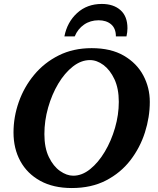

<svg xmlns="http://www.w3.org/2000/svg" viewBox="-20 -929 792 965"><path d="M732.9 -417Q732.9 -340.3 708.5 -263.7Q684.1 -187 635.3 -123.5Q586.4 -60.1 512.7 -22Q439 16.1 340.8 16.1Q248 16.1 182.4 -20Q116.7 -56.2 82.3 -119.1Q47.9 -182.1 47.9 -263.2Q47.9 -341.3 74.5 -416.7Q101.1 -492.2 151.9 -553.2Q202.6 -614.3 275.4 -650.6Q348.1 -687 440.9 -687Q537.6 -687 602.5 -649.2Q667.5 -611.3 700.2 -549.8Q732.9 -488.3 732.9 -417ZM577.1 -417Q577.1 -483.9 555.2 -530.8Q533.2 -577.6 500 -602.3Q466.8 -627 432.1 -627Q387.7 -627 346.4 -594.7Q305.2 -562.5 272.9 -508.5Q240.7 -454.6 221.9 -388.4Q203.1 -322.3 203.1 -254.9Q203.1 -186 225.6 -139.6Q248 -93.3 281.7 -69.6Q315.4 -45.9 348.1 -45.9Q392.1 -45.9 433.1 -78.9Q474.1 -111.8 506.6 -166.3Q539.1 -220.7 558.1 -286.4Q577.1 -352.1 577.1 -417ZM620.6 -787.1Q620.6 -768.1 615.7 -746.1H562.5Q562.5 -786.1 538.6 -806.6Q514.6 -827.1 475.6 -827.1Q434.1 -827.1 402.6 -805.4Q371.1 -783.7 355.5 -746.1H303.7Q317.4 -817.4 367.4 -863.3Q417.5 -909.2 491.7 -909.2Q550.3 -909.2 585.4 -878.2Q620.6 -847.2 620.6 -787.1Z"/></svg>

Font: Charis
Style: Bold Italic
Weight: 700
Italic angle: -11°
Designer: Walt Agee, Miriam Martin, Annie Olsen, Victor Gaultney, Lorna Priest, Alan Ward, Bob Hallissy, Martin Hosken, Sharon Cor
Foundry: SIL Global
Version: Version 7.000